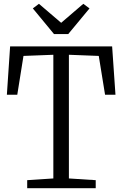

<svg xmlns="http://www.w3.org/2000/svg" viewBox="-20 -986 641 1006"><path d="M259.5 -51V-699L103 -693L70.5 -489.5H16L33 -743H567.5L585 -489.5H530.5L497.5 -693L341 -699V-51L481.5 -42V0H122.5V-42ZM263 -807.5 152 -942 184 -966 300.5 -866.5 416.5 -966 449 -942 337.5 -807.5Z"/></svg>

Font: Merriweather 24pt SemiCondensed Light
Style: Regular
Weight: 300
Width: 4
Designer: Eben Sorkin
Foundry: Eben Sorkin
Version: Version 2.100